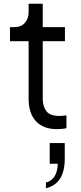

<svg xmlns="http://www.w3.org/2000/svg" viewBox="-20 -680 428 1020"><path d="M282 6Q291 6 306 5Q321 4 333 1V-67Q325 -66 314 -65Q303 -64 295 -64Q245 -64 226 -90Q207 -116 207 -156V-461H325V-536H207V-660H132V-615Q132 -581 112 -558.5Q92 -536 58 -536H33V-461H132V-156Q132 -78 171 -36Q210 6 282 6ZM224 320Q324 296 324 164V80H244V190H287Q284 274 224 290Z"/></svg>

Font: Plus Jakarta Sans
Style: Regular
Weight: 400
Designer: Gumpita Rahayu
Foundry: Tokotype
Version: Version 2.004; ttfautohint (v1.8.3)